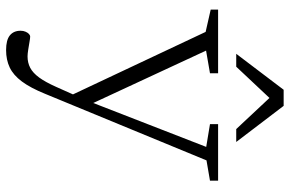

<svg xmlns="http://www.w3.org/2000/svg" viewBox="-188 -568 997 662"><g transform="rotate(90 311.0 -237.5)"><path d="M347.5 -34.5 310 18.5 90.5 -447.5 13.5 -465V-490.5H233V-462.5L155 -449ZM153 240.5Q118.5 240.5 102.5 227.5Q86.5 214.5 86.5 190.5Q86.5 181 89.8 173.5Q93 166 97.5 161.8Q102 157.5 107 157.5Q112.5 157.5 125 159.8Q137.5 162 151.8 164.2Q166 166.5 175 166.5Q197 166.5 214.5 157.2Q232 148 247.8 126.5Q263.5 105 280 68L315.5 -11.5L324.5 -31.5L487 -449.5L408.5 -462.5V-490.5H603.5V-462.5L533.5 -450.5L304 106Q283.5 156.5 261.5 186Q239.5 215.5 213.2 228Q187 240.5 153 240.5ZM166 -553 290 -716.5H345.5L470 -553H425.5L308.5 -678H328L210.5 -553Z"/></g></svg>

Font: Newsreader 9pt Light
Style: Regular
Weight: 300
Designer: Hugues Gentile
Foundry: Production Type
Version: Version 1.003